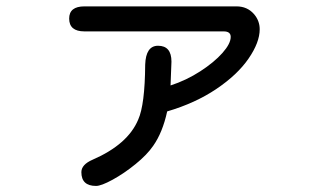

<svg xmlns="http://www.w3.org/2000/svg" viewBox="-20 -535 1040 614"><path d="M717.8 -417Q717.8 -434.6 695.3 -434.6H250Q201.2 -434.6 201.2 -475.6Q201.2 -514.6 250 -514.6H736.3Q770.5 -514.6 792 -490.2Q810.5 -468.8 810.5 -441.4Q810.5 -399.4 774.9 -347.7Q739.3 -295.9 671.9 -250.5Q604.5 -205.1 514.6 -178.7Q500 -111.3 469.7 -68.4Q450.2 -40 413.6 -10.3Q377 19.5 340.3 39.6Q303.7 59.6 287.1 59.6Q240.2 59.6 240.2 15.6Q240.2 -8.8 276.4 -24.4Q388.7 -73.2 421.9 -152.3Q443.4 -200.2 444.3 -328.1Q446.3 -388.7 485.4 -388.7Q528.3 -388.7 528.3 -337.9L525.4 -261.7Q576.2 -278.3 620.6 -307.1Q665 -335.9 691.4 -365.7Q717.8 -395.5 717.8 -417Z"/></svg>

Font: jf-openhuninn-1.1
Style: Regular
Weight: 400
Designer: [Kosugi Maru]
      Designed by Motoya company      

      [Varela Round]
      Joe Prince(Latin component); Avraham Co
Foundry: justfont CO.,LTD.
Version: 1.1